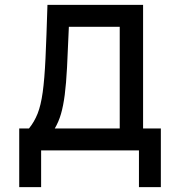

<svg xmlns="http://www.w3.org/2000/svg" viewBox="-20 -618 740 789"><path d="M59 151V-90H99Q121 -117 134.5 -151Q148 -185 155.5 -239Q163 -293 167 -379Q171 -465 175 -598H568V-90H641V151H551V0H149V151ZM205 -90H472V-508H263Q259 -409 255.5 -341.5Q252 -274 246 -228Q240 -182 230.5 -149.5Q221 -117 205 -90Z"/></svg>

Font: Martian Mono Light
Style: Regular
Weight: 300
Monospace: yes
Designer: Roman Shamin
Foundry: Evil Martians
Version: Version 1.000; ttfautohint (v1.8.4.7-5d5b)